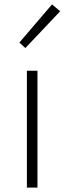

<svg xmlns="http://www.w3.org/2000/svg" viewBox="-20 -851 293 871"><path d="M102 0V-530H150V0ZM95 -633 68 -658 216 -831 253 -800Z"/></svg>

Font: Noto Sans SC ExtraLight
Style: Regular
Weight: 250
Designer: Ryoko NISHIZUKA 西塚涼子 (kana, bopomofo & ideographs); Paul D. Hunt (Latin, Greek & Cyrillic); Sandoll Communications 산돌커뮤니
Foundry: Adobe
Version: Version 2.004-H2;hotconv 1.0.118;makeotfexe 2.5.65603